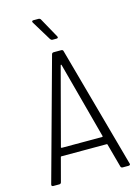

<svg xmlns="http://www.w3.org/2000/svg" viewBox="-132 -969 754 1041"><g transform="rotate(-15 245.0 -448.0)"><path d="M264 -779 203 -889C201 -893 196 -896 191 -896H163C157 -896 154 -894 154 -890C154 -888 155 -886 156 -884L223 -774C226 -770 230 -767 235 -767H257C263 -767 266 -769 266 -773C266 -775 265 -777 264 -779ZM423 0H456C462 0 466 -3 466 -8C466 -9 465 -10 465 -11L277 -692C276 -697 272 -700 266 -700H223C217 -700 213 -696 212 -691L25 -11C23 -4 27 0 34 0H68C74 0 78 -4 79 -9L114 -141C115 -144 117 -144 119 -144H371C373 -144 375 -144 376 -141L412 -9C413 -4 417 0 423 0ZM128 -192 242 -622C243 -625 246 -625 247 -622L362 -192C363 -190 360 -188 358 -188H132C130 -188 127 -190 128 -192Z"/></g></svg>

Font: Barlow Semi Condensed Light
Style: Regular
Weight: 300
Width: 4
Designer: Jeremy Tribby
Foundry: Tribby Type
Version: Version 1.422;hotconv 1.0.109;makeotfexe 2.5.65596